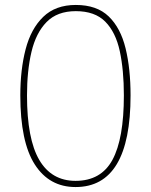

<svg xmlns="http://www.w3.org/2000/svg" viewBox="-20 -745 610 775"><path d="M507 -360Q507 10 285 10Q179 10 120.5 -81Q62 -172 62 -360Q62 -464 83.5 -546.5Q105 -629 154.5 -677Q204 -725 286 -725Q371 -725 419 -678.5Q467 -632 487 -549.5Q507 -467 507 -360ZM89 -360Q89 -184 138.5 -99.5Q188 -15 285 -15Q388 -15 434 -100Q480 -185 480 -360Q480 -462 463.5 -538.5Q447 -615 405 -657.5Q363 -700 286 -700Q211 -700 168 -656Q125 -612 107 -535.5Q89 -459 89 -360Z"/></svg>

Font: Noto Sans Gujarati Thin
Style: Regular
Weight: 100
Designer: Jelle Bosma - Monotype Design Team, Universal Thirst
Foundry: Monotype Imaging Inc.
Version: Version 2.106; ttfautohint (v1.8.4.7-5d5b)